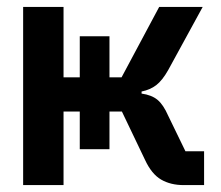

<svg xmlns="http://www.w3.org/2000/svg" viewBox="-20 -536 640 556"><path d="M211 -213H164V0H47V-516H164V-312H211V-431H297V-312H332L441 -516H567L467 -333Q450 -303 432.5 -289.5Q415 -276 390 -271V-265Q419 -261 436 -247Q453 -233 467 -201L517 -98H571V0H512Q474 0 446.5 -16Q419 -32 400 -73L333 -213H297V-104H211Z"/></svg>

Font: IBM Plex Mono SmBld
Style: Regular
Weight: 600
Monospace: yes
Designer: Mike Abbink, Paul van der Laan, Pieter van Rosmalen
Foundry: Bold Monday
Version: Version 2.3